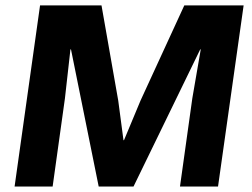

<svg xmlns="http://www.w3.org/2000/svg" viewBox="-20 -680 918 700"><path d="M868.2 -660.2 774.9 0H636.2L681.2 -321.8L711.9 -500H710L466.8 0H339.8L238.8 -500H236.8L216.8 -321.8L171.9 0H33.2L126 -660.2H350.1L411.1 -313L430.2 -168.9H432.1L492.2 -313L651.9 -660.2Z"/></svg>

Font: Human Sans Bold
Style: Italic
Weight: 700
Italic angle: -8°
Designer: Tim Radville
Foundry: Continuum
Version: Version 1.000;FEAKit 1.0